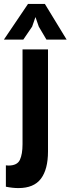

<svg xmlns="http://www.w3.org/2000/svg" viewBox="-46 -752 360 980"><path d="M69 -500H199V21Q199 112 163 160Q127 208 48 208Q18 208 -16 201V92Q-12 92 -9 92.5Q-6 93 -3 93Q42 93 55.5 64Q69 35 69 -16ZM97 -732H183L294 -550H191L152 -616L135 -665L118 -616L73 -550H-26Z"/></svg>

Font: PTSans
Style: Bold
Weight: 700
Designer: A.Korolkova, O.Umpeleva, V.Yefimov
Foundry: ParaType Ltd
Version: Version 2.003W OFL